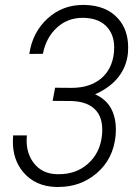

<svg xmlns="http://www.w3.org/2000/svg" viewBox="-20 -741 548 771"><path d="M267.6 -388.2Q340.3 -388.2 385.3 -425.3Q430.2 -462.4 437.5 -529.3Q438.5 -540 438.5 -550.3Q438.5 -598.6 412.1 -629.9Q379.9 -668 315.9 -669.4Q314.5 -669.4 313 -669.4Q252.9 -669.9 209.5 -630.9Q165 -590.8 152.3 -524.9L97.7 -524.4Q110.4 -611.8 171.9 -667.5Q231.4 -721.2 313.5 -721.2Q316.4 -721.2 319.3 -721.2Q407.7 -719.2 454.6 -666Q494.6 -620.6 494.6 -551.3Q494.6 -539.6 493.7 -527.3Q488.3 -473.6 455.3 -431.4Q422.4 -389.2 361.8 -362.3Q445.3 -325.7 445.3 -219.2Q445.3 -208.5 444.3 -197.3Q435.5 -102.5 367.7 -44.9Q303.2 9.8 214.8 9.8Q210.4 9.8 205.6 9.8Q122.1 7.8 73.2 -49.8Q31.7 -99.1 31.7 -171.9Q31.7 -184.1 32.7 -197.3H87.9Q86.9 -186.5 86.9 -176.8Q86.9 -124 115.2 -86.9Q148.4 -43 209 -41.5Q212.4 -41.5 215.3 -41.5Q284.2 -41 331.5 -82Q381.3 -125 389.2 -195.3Q390.6 -208 390.6 -219.7Q390.6 -270.5 364.3 -298.8Q332 -334 264.6 -335.4L191.4 -335.9L201.2 -388.7Z"/></svg>

Font: MAUL Condensed Light Italic
Style: Light Italic
Weight: 300
Italic angle: -12°
Designer: MAUL
Version: Version 1.0; 2020; ttfautohint (v1.8.3)